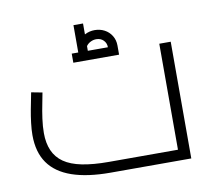

<svg xmlns="http://www.w3.org/2000/svg" viewBox="-73 -725 916 810"><g transform="rotate(-10 385.0 -320.0)"><path d="M337 0Q238 0 172 -23Q106 -46 73 -93Q40 -140 40 -213Q40 -236 43.5 -265Q47 -294 52 -320.5Q57 -347 61 -366.5Q65 -386 66 -392L113 -383Q110 -365 104 -336Q98 -307 93.5 -274.5Q89 -242 89 -213Q89 -170 103 -138Q117 -106 146.5 -85.5Q176 -65 223.5 -55.5Q271 -46 337 -46H634V-500H683V0ZM291 -523Q291 -547 302.5 -565.5Q314 -584 333.5 -594Q353 -604 375 -604Q398 -604 417 -594Q436 -584 447.5 -565.5Q459 -547 459 -523H418Q418 -541 406 -553Q394 -565 375 -565Q363 -565 351.5 -559.5Q340 -554 333 -544.5Q326 -535 326 -523ZM263 -484V-523H459V-484ZM291 -523V-640H332V-523Z"/></g></svg>

Font: Cairo Play Light
Style: Regular
Weight: 300
Version: Version 3.119